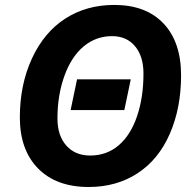

<svg xmlns="http://www.w3.org/2000/svg" viewBox="-20 -745 782 775"><path d="M432.1 -599.1C471.5 -599.1 502.5 -585.5 525.1 -558.3C547.8 -531.2 559.1 -494.5 559.1 -448.2C559.1 -384.1 550.5 -326.7 533.2 -275.9C516 -225.1 491.2 -186 459 -158.4C426.8 -130.9 388.5 -117.2 344.2 -117.2C303.5 -117.2 271.3 -130.6 247.6 -157.5C223.8 -184.3 211.9 -220.9 211.9 -267.1C211.9 -329.9 221.4 -387.3 240.2 -439.2C259.1 -491.1 285.1 -530.8 318.1 -558.1C351.2 -585.4 389.2 -599.1 432.1 -599.1ZM710.9 -440.9C710.9 -530.4 687.3 -600.2 640.1 -650.1C592.9 -700.1 526.5 -725.1 440.9 -725.1C366.7 -725.1 301 -706.8 243.9 -670.2C186.8 -633.5 141.8 -579.9 109.1 -509.3C76.4 -438.6 60.1 -359.2 60.1 -271C60.1 -183.8 84.6 -115.2 133.5 -65.2C182.5 -15.2 250.7 9.8 337.9 9.8C413.1 9.8 478.9 -8.7 535.4 -45.7C591.9 -82.6 635.3 -135.7 665.5 -205.1C695.8 -274.4 710.9 -353 710.9 -440.9ZM507.8 -424.8H291L265.1 -300.8H481.9Z"/></svg>

Font: OpenSans
Style: Bold Italic
Weight: 700
Italic angle: -12°
Foundry: Ascender Corporation
Version: Version 1.10; ttfautohint (v1.2) -l 8 -r 50 -G 200 -x 14 -D 